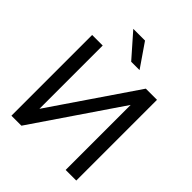

<svg xmlns="http://www.w3.org/2000/svg" viewBox="-234 -967 1094 1094"><g transform="rotate(45 313.0 -420.5)"><path d="M193 -841H287.5L384.5 -700H317ZM137 -650.5V-140.5L484.5 -650.5H574.5V0H489V-524L132.5 0H52V-650.5Z"/></g></svg>

Font: Overused Grotesk
Style: Regular
Weight: 450
Version: Version 0.004